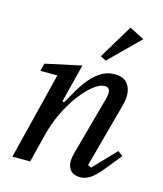

<svg xmlns="http://www.w3.org/2000/svg" viewBox="-116 -861 812 959"><g transform="rotate(15 289.5 -381.5)"><path d="M389 12Q355 12 339 -7Q323 -26 323 -51Q323 -62 325 -74.5Q327 -87 330 -98L414 -404Q416 -413 417 -420Q418 -427 418 -432Q418 -460 391 -460Q365 -460 332.5 -434Q300 -408 267.5 -365Q235 -322 207.5 -265Q180 -208 165 -147L128 0H36L148 -450H60L70 -490L256 -530L206 -332L215 -329Q236 -367 257.5 -403Q279 -439 304 -467.5Q329 -496 358.5 -513Q388 -530 424 -530Q469 -530 489.5 -505Q510 -480 510 -442Q510 -419 501 -386L412 -57L430 -49L540 -164L566 -145L498 -61Q463 -18 438 -3Q413 12 389 12ZM333 -599 439 -775 516 -736 362 -584Z"/></g></svg>

Font: IBM Plex Serif Text
Style: Italic
Weight: 450
Italic angle: -14°
Designer: Mike Abbink, Paul van der Laan, Pieter van Rosmalen
Foundry: Bold Monday
Version: Version 3.001